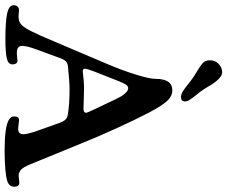

<svg xmlns="http://www.w3.org/2000/svg" viewBox="-96 -887 995 843"><g transform="rotate(90 401.5 -465.5)"><path d="M332 -807.6Q317.9 -818.4 293.7 -832.8Q269.5 -847.2 259.3 -856Q244.6 -868.2 244.6 -889.6Q244.6 -913.1 260.7 -928.2Q276.9 -943.4 297.4 -943.4Q316.4 -943.4 339.8 -913.6Q346.7 -905.3 358.6 -884.5Q370.6 -863.8 383.3 -846.7Q388.7 -839.8 397.5 -828.9Q406.2 -817.9 409.7 -813.2Q413.1 -808.6 417.7 -801.8Q422.4 -794.9 423.8 -790Q425.3 -785.2 425.3 -780.3Q425.3 -762.7 405.8 -762.7Q400.9 -762.7 396 -764.2Q391.1 -765.6 387.2 -767.3Q383.3 -769 376.5 -773.7Q369.6 -778.3 365 -782Q360.4 -785.6 349.9 -793.7Q339.4 -801.8 332 -807.6ZM236.8 -236.3 196.8 -127.4Q181.6 -86.9 181.6 -64.5Q181.6 -43 209.5 -42Q215.8 -41.5 229.2 -43.2Q242.7 -44.9 247.1 -44.9Q262.7 -43.5 262.7 -22.5Q262.7 -3.9 236.1 2.2Q209.5 8.3 150.9 8.3Q74.2 8.3 38.6 0.5Q2.9 -7.3 2.9 -28.3Q2.9 -38.1 8.1 -44.2Q13.2 -50.3 21.5 -51.3Q25.9 -51.8 40.8 -50Q55.7 -48.3 63 -50.3Q78.6 -51.8 90.3 -63.7Q102.1 -75.7 117.9 -106.9Q133.8 -138.2 162.1 -206.1L262.7 -442.9Q290.5 -508.8 308.3 -567.1Q326.2 -625.5 326.2 -650.9Q326.2 -724.6 376.5 -724.6Q403.8 -724.6 426 -698.7Q448.2 -672.9 477.1 -616.7Q506.8 -559.1 538.6 -489.5Q570.3 -419.9 588.1 -377.4Q606 -335 641.6 -247.1Q677.2 -159.2 689 -131.3Q690.9 -127 695.6 -115.5Q700.2 -104 701.9 -99.9Q703.6 -95.7 707.5 -87.2Q711.4 -78.6 713.9 -75Q716.3 -71.3 720.2 -65.9Q724.1 -60.5 728 -57.9Q731.9 -55.2 736.3 -53.2Q742.7 -48.3 762.2 -50.8Q781.7 -53.2 784.7 -52.7Q799.8 -51.3 799.8 -30.3Q799.8 -8.8 776.4 -0.5Q739.7 11.7 639.6 11.7Q540 11.7 507.8 -5.9Q491.2 -14.6 491.2 -30.8Q491.2 -50.3 505.9 -51.8Q511.7 -51.8 526.1 -49.6Q540.5 -47.4 547.4 -47.9Q569.3 -48.3 569.3 -70.3Q569.3 -85 559.6 -116.7L519.5 -229.5Q513.7 -245.6 506.1 -254.4Q498.5 -263.2 484.4 -265.6Q438.5 -273.4 373 -273.4Q341.8 -273.4 273.4 -266.6Q258.8 -265.1 250.7 -258.3Q242.7 -251.5 236.8 -236.3ZM367.2 -336.9Q390.1 -336.9 420.7 -335.7Q451.2 -334.5 457 -334.5Q475.1 -334.5 475.1 -346.2Q475.1 -351.1 459.5 -383.3L415 -477.1Q406.7 -493.2 402.1 -501.5Q397.5 -509.8 387.2 -520.3Q377 -530.8 367.2 -530.8Q357.9 -530.8 351.6 -521Q345.2 -511.2 335.9 -488.3L293.5 -380.4Q281.7 -348.6 281.7 -341.3Q281.7 -336.9 283.7 -334.5Q285.6 -332 287.8 -331.8Q290 -331.5 294.9 -331.5Q296.9 -331.5 306.9 -332.8Q316.9 -334 333.3 -335.4Q349.6 -336.9 367.2 -336.9Z"/></g></svg>

Font: Cooper* Medium
Style: Regular
Weight: 500
Designer: Owen Earl
Foundry: indestructible type*
Version: Version 0.001